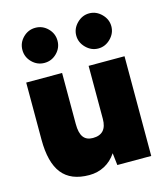

<svg xmlns="http://www.w3.org/2000/svg" viewBox="-113 -831 803 930"><g transform="rotate(-15 289.0 -366.5)"><path d="M356 -61Q332 -25 297 -6.5Q262 12 220 12Q128 12 84 -43.5Q40 -99 40 -214V-500H220V-244Q220 -199 235.5 -178Q251 -157 283 -157Q353 -157 353 -234V-500H533V0H363ZM333 -657Q333 -692 359.5 -718.5Q386 -745 421 -745Q456 -745 482.5 -718.5Q509 -692 509 -657Q509 -622 482.5 -595.5Q456 -569 421 -569Q386 -569 359.5 -595.5Q333 -622 333 -657ZM151 -745Q187 -745 213 -719Q239 -693 239 -657Q239 -621 213 -595Q187 -569 151 -569Q115 -569 89 -595Q63 -621 63 -657Q63 -693 89 -719Q115 -745 151 -745Z"/></g></svg>

Font: Oak Sans Black
Style: Regular
Weight: 900
Designer: Erik Kennedy, Walven
Foundry: Erik Kennedy, Walven
Version: Version 1.000